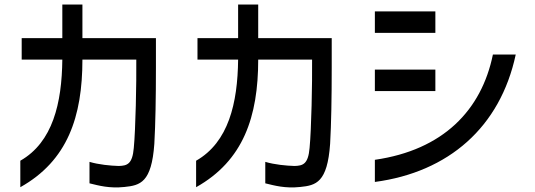

<svg xmlns="http://www.w3.org/2000/svg" viewBox="-20 -758 2343 841"><path d="M75 -497H253C251 -306 211 -135 69 -54V62C276 -54 341 -247 341 -497H577C578 -393 574 -192 566 -110C560 -39 537 -32 500 -31C464 -32 412 -37 372 -49V45C413 55 459 68 525 61C594 54 644 42 656 -128C661 -216 663 -328 663 -463V-591H341V-738H253V-591H75Z M845 -497H1023C1021 -306 981 -135 839 -54V62C1046 -54 1111 -247 1111 -497H1347C1348 -393 1344 -192 1336 -110C1330 -39 1307 -32 1270 -31C1234 -32 1182 -37 1142 -49V45C1183 55 1229 68 1295 61C1364 54 1414 42 1426 -128C1431 -216 1433 -328 1433 -463V-591H1111V-738H1023V-591H845Z M1887 -614V-708H1622V-614ZM1622 39C1945 -4 2171 -201 2239 -519H2139C2089 -275 1921 -101 1622 -58ZM1622 -359H1887V-453H1622Z"/></svg>

Font: コーポレート・ロゴ ver3 Medium
Style: Regular
Weight: 500
Designer: [KANA_main] LOGOTYPE.JP [Source Han Sans] Ryoko NISHIZUKA 西塚涼子 (kana, bopomofo & ideographs); Paul D. Hunt (Latin, Greek
Version: Version 12.001;FEAKit 1.0